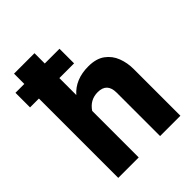

<svg xmlns="http://www.w3.org/2000/svg" viewBox="-238 -921 1042 1042"><g transform="rotate(-45 282.5 -400.0)"><path d="M531 0H375V-333Q375 -408 304 -408Q245 -408 211 -357V0H54V-609H-14V-721H54V-800H211V-721H324V-609H211V-479Q267 -543 367 -543Q427 -543 463 -516.5Q499 -490 515 -448Q531 -406 531 -359Z"/></g></svg>

Font: Tanohe Sans
Style: Bold
Weight: 700
Designer: Village Type and Design LLC & Cristiano Sobral
Foundry: Cooper Hewitt Smithsonian Design Museum
Version: Version 1.00;September 29, 2021;FontCreator 13.0.0.2655 64-b